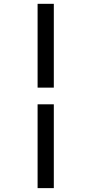

<svg xmlns="http://www.w3.org/2000/svg" viewBox="-20 -889 457 1000"><path d="M175.8 -432.6H260.3V-869.1H175.8ZM175.8 90.8H260.3V-345.7H175.8Z"/></svg>

Font: Merriweather
Style: Italic
Weight: 400
Italic angle: -7.5°
Designer: Eben Sorkin
Foundry: Eben Sorkin
Version: Version 1.001